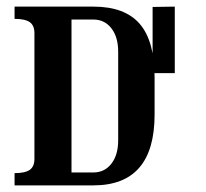

<svg xmlns="http://www.w3.org/2000/svg" viewBox="-20 -560 623 580"><path d="M508 -339H441V-539L508 -540ZM24 -37Q56 -37 70 -47Q84 -57 84 -80V-460Q84 -483 70 -493Q56 -503 24 -503V-540H262Q357 -540 402 -488Q447 -436 447 -326V-214Q447 0 262 0H24ZM262 -501H196V-39H262Q296 -39 316.5 -65.5Q337 -92 337 -136V-404Q337 -448 316.5 -474.5Q296 -501 262 -501Z"/></svg>

Font: Girassol
Style: Regular
Weight: 400
Width: 3
Designer: Liam Spradlin
Version: Version 1.004